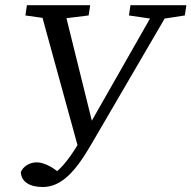

<svg xmlns="http://www.w3.org/2000/svg" viewBox="-20 -690 752 754"><path d="M79.7 -629.3 186.3 -614.3H205.9L328.1 -629.3L334.2 -669.7H85.7L79.7 -629.3ZM290.8 -96.7 346.9 -190.6 228.3 -669.7H133.2L290.8 -96.7ZM61.7 -13.9C63.8 24.3 96.8 44.4 148.2 44.4C221.4 44.4 276.7 -17.1 336.9 -120.5L657.3 -669.7H599L327.1 -192.4C275.3 -101.7 240.2 -45.8 196.8 -11.5L212.5 14.4L226.3 1.9C197.2 -28.4 156.2 -52.5 123.9 -52.5C95.8 -52.5 69.7 -35.4 61.7 -13.9ZM486.4 -629.3 588.9 -614.3H608.1L705.8 -629.3L711.9 -669.7H492.4L486.4 -629.3Z"/></svg>

Font: Source Serif Variable
Style: Italic
Weight: 389
Italic angle: -12°
Designer: Frank Grießhammer
Foundry: Adobe Systems Incorporated
Version: Version 3.001;hotconv 1.0.111;makeotfexe 2.5.65597